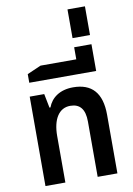

<svg xmlns="http://www.w3.org/2000/svg" viewBox="-108 -1093 800 1159"><g transform="rotate(-10 292.0 -513.5)"><path d="M74 0H196V-285C196 -387 235 -451 305 -451C363 -451 394 -416 394 -339V0H515V-359C515 -494 455 -558 341 -558C260 -558 207 -519 186 -462H180L163 -548H74Z M390 -795V-721H171L86 -684V-631H496V-795Z M390 -851H497V-1027H390Z"/></g></svg>

Font: Noto Sans Thai SemiCondensed Semi
Style: Regular
Weight: 600
Width: 4
Designer: Monotype Design Team
Foundry: Monotype Imaging Inc.
Version: Version 1.901